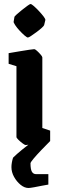

<svg xmlns="http://www.w3.org/2000/svg" viewBox="-20 -712 293 957"><path d="M52 -628Q52 -630 63 -640Q74 -650 89 -662Q104 -674 116.5 -683Q129 -692 132 -692Q137 -692 149 -681.5Q161 -671 174.5 -656.5Q188 -642 197.5 -629.5Q207 -617 206 -612L200 -587Q199 -583 188 -573Q177 -563 162 -552Q147 -541 135 -533Q123 -525 119 -525Q114 -525 102 -535.5Q90 -546 77 -560Q64 -574 55.5 -587Q47 -600 48 -604ZM108 11Q104 11 92.5 2.5Q81 -6 71.5 -15.5Q62 -25 62 -29V-382L23 -394V-447Q23 -447 40.5 -450Q58 -453 82 -457Q106 -461 126 -464Q146 -467 151 -467Q155 -467 164.5 -458.5Q174 -450 182.5 -440Q191 -430 191 -426V-74L230 -61V-9Q230 -9 213 -6Q196 -3 173.5 1Q151 5 132 8Q113 11 108 11ZM122 225Q102 225 82.5 209Q63 193 50 169.5Q37 146 37 121Q37 100 45 74Q63 56 89.5 34.5Q116 13 143.5 -8Q171 -29 192 -44L230 -9Q209 12 186 36Q163 60 147.5 78.5Q132 97 132 102Q132 132 139 144Q146 156 160 156H221V208Q212 209 190.5 213.5Q169 218 149 221.5Q129 225 122 225Z"/></svg>

Font: Grenze Gotisch
Style: Bold
Weight: 700
Designer: Renata Polastri
Foundry: Omnibus-Type
Version: Version 1.001